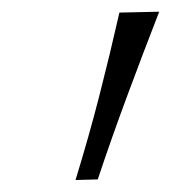

<svg xmlns="http://www.w3.org/2000/svg" viewBox="-20 -706 292 328"><path d="M109 -398.5Q131.5 -471.5 149.8 -542.8Q168 -614 184 -684.5L252 -686Q224.5 -615.5 197.8 -543.5Q171 -471.5 147 -399.5Z"/></svg>

Font: Commissioner Loud ExtraLight
Style: Italic
Weight: 200
Italic angle: -12°
Designer: Kostas Bartsokas
Foundry: Kostas Bartsokas
Version: Version 1.000; ttfautohint (v1.8.3)